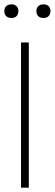

<svg xmlns="http://www.w3.org/2000/svg" viewBox="-29 -866 253 886"><path d="M68 -670V0H104V-670ZM-9 -814C-9 -796 2 -783 24 -783C45 -783 55 -796 56 -814V-815C56 -834 43 -846 24 -846C2 -846 -9 -833 -9 -815ZM139 -814C139 -796 150 -783 172 -783C193 -783 203 -796 204 -814V-815C204 -834 192 -846 172 -846C150 -846 139 -833 139 -815Z"/></svg>

Font: LT Wave Alt Thin
Style: Regular
Weight: 100
Designer: Daniel Lyons
Version: Version 2.5 (Glyphs App)